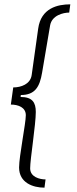

<svg xmlns="http://www.w3.org/2000/svg" viewBox="-20 -706 354 885"><path d="M75 -259 76 -268C142 -268 163 -306 174 -371L211 -589C219 -635 271 -648 299 -648L304 -686C246 -686 169 -669 156 -574L126 -360C120 -318 77 -303 41 -303L30 -224C64 -224 99 -211 99 -175C99 -137 68 14 68 66C68 136 131 159 185 159L190 121C163 121 119 110 119 70C119 27 145 -131 145 -190C145 -234 129 -259 75 -259Z"/></svg>

Font: Chivo Light
Style: Italic
Weight: 300
Italic angle: -8°
Designer: Hector Gatti
Foundry: Omnibus-Type
Version: Version 1.003;PS 001.003;hotconv 1.0.70;makeotf.lib2.5.58329